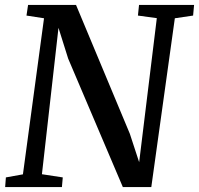

<svg xmlns="http://www.w3.org/2000/svg" viewBox="-20 -763 812 783"><path d="M1 0 4 -39.5 73.5 -52 159.5 -688.5 88 -699.5 94.5 -743H290L509.5 -217.5L547.5 -101.5L619.5 -689L542.5 -699.5L547 -743H771.5L767.5 -699.5L693 -688.5L597 0H481L258 -524L218.5 -649.5L151 -52.5L236 -39.5L232.5 0Z"/></svg>

Font: Merriweather 28pt Medium
Style: Italic
Weight: 500
Italic angle: -7.8°
Version: Version 2.101